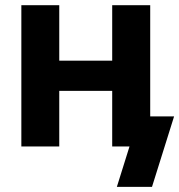

<svg xmlns="http://www.w3.org/2000/svg" viewBox="-20 -566 693 742"><path d="M209 -545.9V-331.5H413.6V-545.9H560.5V0H413.6V-214.8H209V0H62.5V-545.9ZM431.6 156.2 480.5 0H440.4V-116.2H652.8L567.4 156.2Z"/></svg>

Font: Inter-Bold
Style: Bold
Weight: 700
Designer: Rasmus Andersson
Foundry: rsms
Version: Version 4.000;git-a52131595